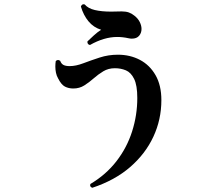

<svg xmlns="http://www.w3.org/2000/svg" viewBox="-20 -826 1040 909"><path d="M417 63Q403 58 408 45Q482 1 531.5 -63Q581 -127 605.5 -204Q630 -281 630 -362Q630 -422 615 -452.5Q600 -483 576 -493Q552 -503 524 -503Q493 -503 469 -488.5Q445 -474 423.5 -455Q402 -436 379 -421.5Q356 -407 327 -407Q305 -407 287.5 -416Q270 -425 255 -455Q248 -467 245 -481.5Q242 -496 242 -511Q242 -518 242.5 -524.5Q243 -531 244 -537Q249 -542 255 -542Q259 -542 265 -538Q270 -524 280.5 -518.5Q291 -513 310 -513Q339 -513 374.5 -526.5Q410 -540 451.5 -553.5Q493 -567 538 -567Q596 -567 642.5 -542.5Q689 -518 716.5 -470Q744 -422 744 -352Q744 -260 706 -178.5Q668 -97 595.5 -34.5Q523 28 417 63ZM406 -613Q399 -614 396 -619Q393 -624 394 -630Q404 -640 424.5 -658.5Q445 -677 459 -685Q423 -696 399 -725Q375 -754 363 -795Q368 -809 381 -805Q397 -786 429 -778.5Q461 -771 506 -771Q518 -771 530.5 -771.5Q543 -772 556 -772Q576 -772 590 -767Q604 -762 616 -752Q633 -739 641.5 -722Q650 -705 650 -689Q650 -670 638.5 -656.5Q627 -643 604 -643Q600 -643 596.5 -643.5Q593 -644 588 -645Q561 -651 535 -651Q473 -651 406 -613Z"/></svg>

Font: Zen Antique
Style: Regular
Weight: 400
Designer: Yoshimichi Ohira
Foundry: Positype
Version: Version 1.001